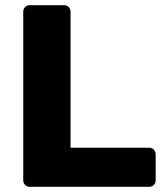

<svg xmlns="http://www.w3.org/2000/svg" viewBox="-20 -720 637 740"><path d="M94.8 0Q84.1 0 76.9 -7.2Q69.6 -14.5 69.6 -25.1V-674.9Q69.6 -685.5 76.9 -692.8Q84.1 -700 94.8 -700H226.9Q237.5 -700 244.7 -692.8Q252 -685.5 252 -674.9V-150.6H554.5Q565.5 -150.6 572.7 -143.4Q580 -136.1 580 -125.1V-25.1Q580 -14.5 572.7 -7.2Q565.5 0 554.5 0Z"/></svg>

Font: Rubik Light
Style: Regular
Weight: 300
Designer: Hubert and Fischer
Foundry: Hubert and Fischer
Version: Version 2.300;gftools[0.9.30]